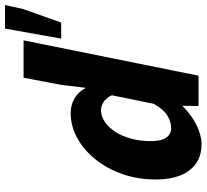

<svg xmlns="http://www.w3.org/2000/svg" viewBox="-49 -763 824 766"><g transform="rotate(-90 363.0 -380.0)"><path d="M170 12Q104 12 67 -35.5Q30 -83 30 -171Q30 -242 51.5 -303.5Q73 -365 110.5 -411.5Q148 -458 195.5 -484Q243 -510 295 -510Q328 -510 354 -494.5Q380 -479 394 -452H396L407 -546L436 -698H585L444 0H323L324 -63H322Q289 -29 248 -8.5Q207 12 170 12ZM235 -109Q258 -109 283.5 -123.5Q309 -138 332 -179L366 -346Q355 -369 338.5 -379Q322 -389 306 -389Q282 -389 260 -374Q238 -359 220.5 -332.5Q203 -306 193 -269.5Q183 -233 183 -190Q183 -147 197.5 -128Q212 -109 235 -109ZM592 -548 632 -772H726L710 -700L656 -548Z"/></g></svg>

Font: Source Sans 3 ExtraLight ExtraBold
Style: Italic
Weight: 800
Italic angle: -11°
Version: Version 3.052;hotconv 1.1.0;makeotfexe 2.6.0